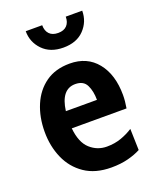

<svg xmlns="http://www.w3.org/2000/svg" viewBox="-137 -798 719 888"><g transform="rotate(-20 223.0 -354.0)"><path d="M257 10Q178 10 125.8 -25.8Q73.5 -61.5 47.8 -120.5Q22 -179.5 22 -250Q22 -322.5 46.8 -381Q71.5 -439.5 119.5 -473.8Q167.5 -508 238 -508Q323.5 -508 372.2 -447.8Q421 -387.5 421 -287Q421 -257.5 415 -223H145.5Q152.5 -151.5 187.8 -119.8Q223 -88 270 -88Q308.5 -88 340.8 -99.5Q373 -111 399 -128L402 -23Q376 -9 339.5 0.5Q303 10 257 10ZM147 -307H300Q300 -350 285.2 -380Q270.5 -410 230 -410Q160.5 -410 147 -307ZM238 -587Q173.5 -587 136.2 -625.5Q99 -664 99 -718H180Q180 -690.5 194.8 -674.8Q209.5 -659 238 -659Q266.5 -659 281.2 -674.8Q296 -690.5 296 -718H377Q377 -664 340.2 -625.5Q303.5 -587 238 -587Z"/></g></svg>

Font: Cabin Condensed
Style: Bold
Weight: 700
Width: 3
Designer: Pablo Impallari
Foundry: Pablo Impallari. http://www.impallari.com Igino Marini. http://www.ikern.com
Version: Version 3.001; ttfautohint (v1.8.3)